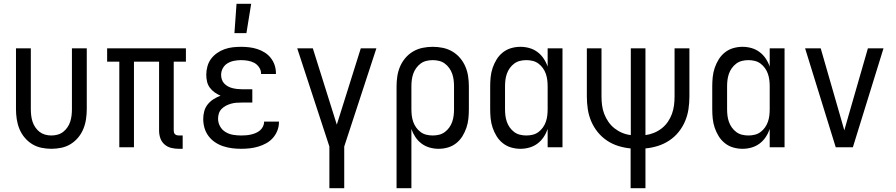

<svg xmlns="http://www.w3.org/2000/svg" viewBox="-20 -774 4707 1009"><path d="M250 8Q224 8 197.5 2.5Q171 -3 148.5 -17Q126 -31 109 -51.5Q92 -72 82 -96.5Q72 -121 68 -147.5Q64 -174 64 -200V-520H142V-200Q142 -183 144 -166.5Q146 -150 151 -134.5Q156 -119 165.5 -105Q175 -91 188 -81Q201 -71 217 -66.5Q233 -62 250 -62Q267 -62 283 -66.5Q299 -71 312 -81Q325 -91 334.5 -105Q344 -119 349 -134.5Q354 -150 356 -166.5Q358 -183 358 -200V-520H436V-200Q436 -174 432 -147.5Q428 -121 418 -96.5Q408 -72 391 -51.5Q374 -31 351.5 -17Q329 -3 302.5 2.5Q276 8 250 8Z M940 8H919Q899 8 879 3Q859 -2 844 -15.5Q829 -29 822.5 -48Q816 -67 816 -87V-450H684V0H607V-450H543V-520H957V-450H893V-87Q893 -82 894.5 -77Q896 -72 900 -68.5Q904 -65 909 -63.5Q914 -62 919 -62H940Z M1247 8Q1223 8 1199.5 5Q1176 2 1153 -5.5Q1130 -13 1110 -26.5Q1090 -40 1075.5 -59.5Q1061 -79 1054.5 -102Q1048 -125 1048 -149Q1048 -170 1053.5 -190Q1059 -210 1072 -226Q1085 -242 1102.5 -253Q1120 -264 1139 -271Q1123 -278 1108 -288.5Q1093 -299 1082.5 -313.5Q1072 -328 1068 -345.5Q1064 -363 1064 -381Q1064 -403 1070 -425Q1076 -447 1089 -464.5Q1102 -482 1120.5 -495Q1139 -508 1160 -515.5Q1181 -523 1203 -525.5Q1225 -528 1247 -528Q1268 -528 1289.5 -525.5Q1311 -523 1331.5 -516.5Q1352 -510 1370.5 -498.5Q1389 -487 1402.5 -470Q1416 -453 1423 -432.5Q1430 -412 1430 -390V-385H1352V-388Q1352 -405 1341.5 -420.5Q1331 -436 1315.5 -444Q1300 -452 1282.5 -455Q1265 -458 1247 -458Q1229 -458 1210.5 -454.5Q1192 -451 1176 -441.5Q1160 -432 1151 -415.5Q1142 -399 1142 -380Q1142 -368 1146 -356Q1150 -344 1158.5 -335Q1167 -326 1178 -320Q1189 -314 1201 -311Q1213 -308 1225.5 -306.5Q1238 -305 1250 -305H1306V-235H1250Q1236 -235 1222 -234Q1208 -233 1194 -229Q1180 -225 1167.5 -218.5Q1155 -212 1145 -202Q1135 -192 1130.5 -178.5Q1126 -165 1126 -150Q1126 -129 1136.5 -110Q1147 -91 1165.5 -80Q1184 -69 1205 -65.5Q1226 -62 1247 -62Q1260 -62 1273 -63Q1286 -64 1299 -67Q1312 -70 1324 -75Q1336 -80 1346 -88.5Q1356 -97 1362 -109Q1368 -121 1368 -134V-135H1446V-132Q1446 -109 1437.5 -87.5Q1429 -66 1414 -49Q1399 -32 1379 -21Q1359 -10 1337 -3.5Q1315 3 1292.5 5.5Q1270 8 1247 8ZM1212 -600 1223 -754H1300L1275 -600Z M1711 215V-4L1542 -520H1624L1750 -119L1876 -520H1958L1789 -4V215Z M2064 215V-320Q2064 -347 2068 -373.5Q2072 -400 2082.5 -424.5Q2093 -449 2110.5 -469.5Q2128 -490 2151 -503.5Q2174 -517 2200.5 -522.5Q2227 -528 2254 -528Q2281 -528 2307.5 -522.5Q2334 -517 2357 -503.5Q2380 -490 2397.5 -469.5Q2415 -449 2425.5 -424.5Q2436 -400 2440 -373.5Q2444 -347 2444 -320V-200Q2444 -175 2441.5 -150.5Q2439 -126 2431 -102.5Q2423 -79 2410 -58Q2397 -37 2377.5 -21.5Q2358 -6 2334 1Q2310 8 2285 8Q2261 8 2238 1.5Q2215 -5 2196 -19Q2177 -33 2163.5 -53Q2150 -73 2142 -96V215ZM2254 -62Q2271 -62 2287.5 -66Q2304 -70 2317.5 -80Q2331 -90 2341 -104Q2351 -118 2356.5 -134Q2362 -150 2364 -166.5Q2366 -183 2366 -200V-320Q2366 -337 2364 -353.5Q2362 -370 2356.5 -386Q2351 -402 2341 -416Q2331 -430 2317.5 -440Q2304 -450 2287.5 -454Q2271 -458 2254 -458Q2237 -458 2220.5 -454Q2204 -450 2190.5 -440Q2177 -430 2167 -416Q2157 -402 2151.5 -386Q2146 -370 2144 -353.5Q2142 -337 2142 -320V-200Q2142 -183 2144 -166.5Q2146 -150 2151.5 -134Q2157 -118 2167 -104Q2177 -90 2190.5 -80Q2204 -70 2220.5 -66Q2237 -62 2254 -62Z M2715 8Q2690 8 2666 1Q2642 -6 2622.5 -21.5Q2603 -37 2590 -58Q2577 -79 2569 -102.5Q2561 -126 2558.5 -150.5Q2556 -175 2556 -200V-320Q2556 -345 2558.5 -369.5Q2561 -394 2569 -417.5Q2577 -441 2590 -462Q2603 -483 2622.5 -498.5Q2642 -514 2666 -521Q2690 -528 2715 -528Q2739 -528 2762 -521.5Q2785 -515 2804 -501Q2823 -487 2836.5 -467Q2850 -447 2858 -424V-520H2936V0H2858V-96Q2850 -73 2836.5 -53Q2823 -33 2804 -19Q2785 -5 2762 1.5Q2739 8 2715 8ZM2746 -62Q2763 -62 2779.5 -66Q2796 -70 2809.5 -80Q2823 -90 2833 -104Q2843 -118 2848.5 -134Q2854 -150 2856 -166.5Q2858 -183 2858 -200V-320Q2858 -337 2856 -353.5Q2854 -370 2848.5 -386Q2843 -402 2833 -416Q2823 -430 2809.5 -440Q2796 -450 2779.5 -454Q2763 -458 2746 -458Q2729 -458 2712.5 -454Q2696 -450 2682.5 -440Q2669 -430 2659 -416Q2649 -402 2643.5 -386Q2638 -370 2636 -353.5Q2634 -337 2634 -320V-200Q2634 -183 2636 -166.5Q2638 -150 2643.5 -134Q2649 -118 2659 -104Q2669 -90 2682.5 -80Q2696 -70 2712.5 -66Q2729 -62 2746 -62Z M3294 215V6Q3261 3 3229 -7Q3197 -17 3169.5 -35.5Q3142 -54 3121 -80Q3100 -106 3087 -136.5Q3074 -167 3069 -200Q3064 -233 3064 -267V-520H3141V-267Q3141 -243 3144 -220Q3147 -197 3155.5 -175Q3164 -153 3177.5 -133.5Q3191 -114 3209.5 -99.5Q3228 -85 3249.5 -76Q3271 -67 3295 -64V-520H3372V-64Q3395 -67 3417 -76Q3439 -85 3457.5 -99.5Q3476 -114 3489.5 -133.5Q3503 -153 3511 -175Q3519 -197 3522 -220Q3525 -243 3525 -267V-520H3603V-267Q3603 -233 3598 -200Q3593 -167 3580 -136.5Q3567 -106 3546 -80Q3525 -54 3497 -35.5Q3469 -17 3437 -7Q3405 3 3372 6V215Z M3882 8Q3857 8 3833 1Q3809 -6 3789.5 -21.5Q3770 -37 3757 -58Q3744 -79 3736 -102.5Q3728 -126 3725.5 -150.5Q3723 -175 3723 -200V-320Q3723 -345 3725.5 -369.5Q3728 -394 3736 -417.5Q3744 -441 3757 -462Q3770 -483 3789.5 -498.5Q3809 -514 3833 -521Q3857 -528 3882 -528Q3906 -528 3929 -521.5Q3952 -515 3971 -501Q3990 -487 4003.5 -467Q4017 -447 4025 -424V-520H4103V0H4025V-96Q4017 -73 4003.5 -53Q3990 -33 3971 -19Q3952 -5 3929 1.5Q3906 8 3882 8ZM3913 -62Q3930 -62 3946.5 -66Q3963 -70 3976.5 -80Q3990 -90 4000 -104Q4010 -118 4015.5 -134Q4021 -150 4023 -166.5Q4025 -183 4025 -200V-320Q4025 -337 4023 -353.5Q4021 -370 4015.5 -386Q4010 -402 4000 -416Q3990 -430 3976.5 -440Q3963 -450 3946.5 -454Q3930 -458 3913 -458Q3896 -458 3879.5 -454Q3863 -450 3849.5 -440Q3836 -430 3826 -416Q3816 -402 3810.5 -386Q3805 -370 3803 -353.5Q3801 -337 3801 -320V-200Q3801 -183 3803 -166.5Q3805 -150 3810.5 -134Q3816 -118 3826 -104Q3836 -90 3849.5 -80Q3863 -70 3879.5 -66Q3896 -62 3913 -62Z M4372 0 4211 -520H4293L4393 -173Q4399 -152 4405 -131Q4411 -110 4417 -89Q4423 -110 4429 -131Q4435 -152 4441 -173L4541 -520H4623L4462 0Z"/></svg>

Font: Huly
Style: Regular
Weight: 400
Designer: Belleve Invis
Foundry: Belleve Invis
Version: Version 33.2.5; ttfautohint (v1.8.4)